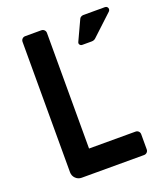

<svg xmlns="http://www.w3.org/2000/svg" viewBox="-132 -808 784 901"><g transform="rotate(-20 260.0 -357.5)"><path d="M78 -43V-694Q78 -703 84 -709Q90 -715 99 -715H179Q188 -715 194 -709Q200 -703 200 -694V-117H432Q441 -117 447 -111Q453 -105 453 -96V-21Q453 -12 447 -6Q441 0 432 0H121Q103 0 90.5 -12.5Q78 -25 78 -43ZM324 -605 369 -702Q371 -708 377 -711.5Q383 -715 389 -715H497Q504 -715 508 -710.5Q512 -706 512 -700Q512 -694 507 -689L404 -593Q396 -585 383 -585H337Q329 -585 324.5 -591Q320 -597 324 -605Z"/></g></svg>

Font: Miriam Libre
Style: Bold
Weight: 700
Designer: Michal Sahar
Foundry: Hagilda
Version: Version 1.001